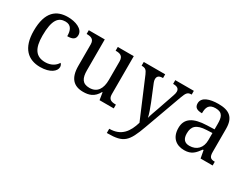

<svg xmlns="http://www.w3.org/2000/svg" viewBox="-73 -1084 2401 1863"><g transform="rotate(30 1127.5 -153.0)"><path d="M283 10C396 10 453 -40 453 -86C453 -104 446 -117 436 -125C413 -84 365 -55 303 -55C196 -55 152 -124 152 -266C152 -445 201 -496 278 -496C345 -496 363 -444 363 -381C422 -381 452 -398 452 -444C452 -513 361 -546 278 -546C151 -546 55 -479 55 -265C55 -69 150 10 283 10Z M765 10C830 10 886 -6 927 -81H932L945 0H1104V-42H1101C1057 -42 1019 -50 1019 -109V-536H840V-494H843C888 -494 925 -485 925 -422V-216C925 -119 887 -54 799 -54C718 -54 694 -104 694 -191V-536H515V-494H518C562 -494 600 -485 600 -426V-186C600 -49 659 10 765 10Z M1165 193V240H1174C1351 240 1391 198 1461 4L1613 -416C1636 -480 1650 -494 1689 -494H1692V-536H1484V-494H1487C1531 -494 1553 -479 1553 -445C1553 -434 1550 -418 1544 -402L1477 -207C1463 -167 1446 -124 1437 -86C1431 -119 1408 -185 1389 -231L1316 -409C1310 -424 1308 -435 1308 -446C1308 -479 1328 -494 1368 -494H1371V-536H1131V-494H1134C1173 -494 1187 -482 1205 -441L1390 -4C1357 108 1300 193 1165 193Z M1897 10C1980 10 2011 -30 2053 -86H2061L2077 0H2212V-42H2209C2164 -42 2147 -58 2147 -114V-373C2147 -500 2086 -546 1964 -546C1865 -546 1784 -519 1784 -450C1784 -404 1813 -387 1869 -387C1869 -450 1883 -496 1960 -496C2042 -496 2053 -445 2053 -373V-313L1970 -310C1817 -305 1742 -256 1742 -150C1742 -41 1808 10 1897 10ZM1920 -52C1865 -52 1839 -83 1839 -145C1839 -223 1876 -264 1989 -269L2053 -272V-191C2053 -106 2001 -52 1920 -52Z"/></g></svg>

Font: Noto Serif Devanagari
Style: Regular
Weight: 400
Designer: Universal Thirst, Indian Type Foundry and the Monotype Design Team
Foundry: Monotype Imaging Inc.
Version: Version 2.004